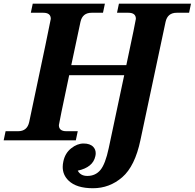

<svg xmlns="http://www.w3.org/2000/svg" viewBox="-50 -752 1044 1029"><path d="M448.2 256.8Q359.9 256.8 317.9 216.3Q286.1 186 286.1 142.6Q286.1 128.4 289.6 112.8Q298.8 68.8 331.3 43Q363.8 17.1 397.9 17.1Q433.1 17.1 450.2 35.6Q462.9 49.3 462.9 69.3Q462.9 77.1 460.9 85.4Q448.2 145 366.7 162.6Q381.8 190.9 418 190.9Q461.4 190.9 488 159.2Q514.6 127.4 532.7 42L615.7 -349.1H320.8Q265.6 -88.4 265.6 -81.5Q265.6 -48.8 305.7 -48.8H366.7L356.4 0H-30.3L-20 -48.8H46.9Q95.7 -48.8 106.4 -97.7Q222.2 -644 222.2 -650.9Q222.2 -683.6 182.1 -683.6H115.2L125.5 -732.4H512.2L502 -683.6H440.9Q392.1 -683.6 381.3 -634.8L332 -402.8H627Q678.2 -644 678.2 -650.9Q678.2 -683.6 638.2 -683.6H577.1L587.4 -732.4H973.6L963.4 -683.6H897Q848.1 -683.6 837.4 -634.8L702.6 -1Q673.3 138.7 605.2 197.8Q537.1 256.8 448.2 256.8Z"/></svg>

Font: Munson
Style: Bold Italic
Weight: 700
Italic angle: -12°
Designer: Paul James MIller
Foundry: High-Logic / Made with FontCreator
Version: Version 2.10;May 5, 2019;FontCreator 11.5.0.2430 64-bit